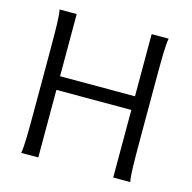

<svg xmlns="http://www.w3.org/2000/svg" viewBox="-105 -818 923 922"><g transform="rotate(15 357.0 -356.5)"><path d="M537.1 0V-335.9H164.6V0H79.6Q84.5 -26.4 85.7 -74Q86.9 -121.6 86.9 -213.4V-499.5Q86.9 -591.3 85.7 -638.9Q84.5 -686.5 79.6 -712.9H164.6V-403.8H537.1V-712.9H621.6Q616.7 -686.5 615.5 -638.9Q614.3 -591.3 614.3 -499.5V-213.4Q614.3 -121.6 615.5 -74Q616.7 -26.4 621.6 0Z"/></g></svg>

Font: Lesson One Light
Style: Regular
Weight: 300
Designer: But Ko, Victor Gaultney, Annie Olsen, Julie Remington, Don Collingsworth, Eric Hays, Becca Hirsbrunner
Version: Version 1.100